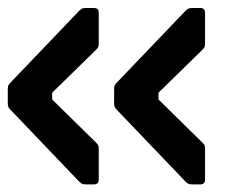

<svg xmlns="http://www.w3.org/2000/svg" viewBox="-40 -522 586 493"><path d="M184 -48.5Q177.5 -48.5 173.5 -49.2Q169.5 -50 164 -55L-11.5 -238.5Q-17 -244 -18.5 -247.2Q-20 -250.5 -20 -258.5V-291.5Q-20 -300 -18.5 -303Q-17 -306 -11.5 -311.5L164 -495Q169.5 -500 173.5 -500.8Q177.5 -501.5 184 -501.5H201Q213.5 -501.5 213.5 -489V-411Q213.5 -406.5 212.8 -403Q212 -399.5 207.5 -395L94 -284V-266.5L207.5 -155Q212 -150.5 212.8 -147Q213.5 -143.5 213.5 -139V-61Q213.5 -48.5 201 -48.5ZM457 -48.5Q450.5 -48.5 446.5 -49.2Q442.5 -50 437 -55L261.5 -238.5Q256 -244 254.5 -247.2Q253 -250.5 253 -258.5V-291.5Q253 -300 254.5 -303Q256 -306 261.5 -311.5L437 -495Q442.5 -500 446.5 -500.8Q450.5 -501.5 457 -501.5H474Q486.5 -501.5 486.5 -489V-411Q486.5 -406.5 485.8 -403Q485 -399.5 480.5 -395L367 -284V-266.5L480.5 -155Q485 -150.5 485.8 -147Q486.5 -143.5 486.5 -139V-61Q486.5 -48.5 474 -48.5Z"/></svg>

Font: Jaro
Style: Regular
Weight: 400
Designer: Agyei Archer, Celine Hurka, Mirko Velimirović
Version: Version 1.000